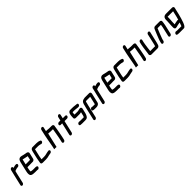

<svg xmlns="http://www.w3.org/2000/svg" viewBox="634 -3014 5517 5517"><g transform="rotate(-45 3392.5 -255.5)"><path d="M162 -476 138 -374C132 -350 124 -318 118 -293L45 21C39 46 56 68 82 68C108 68 133 46 139 21L212 -295C217 -318 226 -346 231 -368C252 -376 278 -387 302 -392C312 -394 322 -398 333 -398C337 -399 342 -399 347 -399H357C382 -399 409 -421 415 -446C421 -471 404 -493 379 -493H369C362 -493 356 -493 350 -492C341 -492 332 -491 322 -488C300 -483 276 -477 255 -470L256 -476C262 -501 247 -523 221 -523C195 -523 168 -501 162 -476Z M675 -296H581C579 -296 577 -296 574 -295L610 -449C610 -451 611 -454 613 -458C624 -454 635 -453 647 -449C682 -439 717 -435 752 -426L769 -424L783 -421L755 -298H738C725 -298 690 -296 675 -296ZM716 -204H770C781 -203 795 -208 810 -217C825 -226 835 -240 839 -257L882 -441C892 -491 852 -512 804 -517L788 -519L773 -522C754 -525 733 -532 713 -535C683 -541 657 -554 622 -554C585 -554 552 -532 537 -504C530 -491 520 -465 516 -449L445 -142C430 -78 429 -27 447 9C466 42 517 54 576 54C586 54 595 56 606 56H698C703 56 705 58 709 59C747 70 791 26 778 -10C771 -29 749 -38 720 -38H620C613 -39 605 -40 597 -40C593 -40 588 -40 582 -41C565 -41 553 -45 539 -48C532 -51 526 -63 529 -74C531 -95 533 -118 539 -143L553 -202H654C669 -202 702 -204 716 -204Z M1012 -153C1013 -162 1016 -174 1019 -187L1071 -413H1193C1199 -413 1204 -413 1208 -412C1211 -412 1216 -412 1221 -411L1236 -409C1241 -408 1248 -408 1256 -406C1268 -404 1268 -403 1278 -401C1283 -400 1287 -398 1292 -397L1301 -393C1327 -384 1355 -402 1367 -422C1382 -450 1370 -475 1352 -482L1343 -485C1316 -498 1274 -506 1234 -506C1229 -507 1223 -507 1216 -507H1060C1037 -507 1011 -489 1000 -474C989 -458 980 -423 974 -398L925 -187C916 -148 914 -113 906 -78C903 -66 902 -53 899 -40C896 -29 898 -18 904 -6C913 12 930 18 958 18H1084C1132 18 1177 10 1216 -2C1231 -7 1248 -9 1264 -12C1295 -18 1319 -17 1339 -38C1372 -73 1352 -117 1311 -111C1276 -106 1239 -101 1207 -91C1177 -82 1142 -76 1106 -76H1000V-77C1006 -102 1006 -128 1012 -153Z M1653 -724C1627 -724 1601 -703 1595 -677L1556 -506C1536 -418 1522 -324 1505 -236C1496 -189 1491 -146 1480 -100L1462 -22L1509 -24C1520 -23 1539 -22 1550 -22H1556L1652 -438C1654 -445 1658 -457 1660 -464H1673C1685 -464 1698 -462 1710 -460L1734 -458C1743 -457 1751 -457 1758 -456H1842C1842 -452 1842 -447 1841 -440C1830 -361 1814 -278 1798 -195C1793 -167 1790 -142 1782 -114L1759 -14C1753 11 1770 33 1795 33C1820 33 1847 11 1853 -14L1876 -112C1883 -140 1887 -170 1893 -200L1903 -252C1915 -326 1933 -401 1939 -470L1944 -492C1947 -507 1943 -519 1935 -530C1922 -546 1909 -550 1883 -550H1782C1770 -552 1753 -553 1741 -554L1719 -556C1710 -557 1702 -558 1695 -558H1662L1689 -677C1695 -703 1679 -724 1653 -724Z M2197 -594 2171 -481H2108C2083 -481 2056 -460 2050 -434C2044 -408 2061 -387 2086 -387H2149L2062 -8C2056 17 2073 39 2098 39C2123 39 2150 17 2156 -8L2243 -385H2345C2370 -385 2397 -406 2403 -432C2409 -458 2392 -479 2367 -479H2265L2291 -594C2297 -619 2280 -641 2255 -641C2230 -641 2203 -619 2197 -594Z M2835 -483H2822C2814 -485 2807 -486 2800 -486C2767 -486 2739 -496 2705 -496H2685C2678 -497 2671 -497 2665 -497H2580C2542 -497 2508 -460 2500 -425L2490 -383C2486 -364 2486 -343 2484 -326C2482 -310 2484 -288 2482 -272C2478 -238 2505 -220 2543 -220H2694C2703 -220 2711 -221 2719 -223L2732 -225C2739 -226 2747 -228 2757 -231C2757 -232 2758 -232 2759 -232L2732 -118C2729 -103 2721 -92 2716 -77L2713 -73C2709 -72 2705 -72 2700 -72H2575C2570 -72 2564 -72 2559 -73C2547 -73 2534 -76 2524 -76H2518C2493 -77 2465 -55 2459 -30C2453 -4 2469 17 2494 18H2500C2517 18 2535 22 2553 22H2678C2724 22 2759 13 2781 -20C2789 -32 2798 -46 2804 -59C2812 -78 2821 -96 2826 -118L2863 -277C2869 -305 2849 -334 2820 -334C2811 -334 2803 -333 2796 -332C2770 -326 2744 -320 2719 -314H2579L2580 -326C2580 -344 2579 -363 2584 -383L2589 -403H2660C2667 -402 2674 -402 2681 -402C2712 -402 2743 -392 2774 -392C2784 -392 2797 -389 2807 -389H2813C2838 -389 2865 -410 2871 -436C2877 -462 2860 -483 2835 -483Z M2954 166 3044 -226C3047 -239 3057 -273 3060 -286L3072 -339L3079 -351C3089 -354 3097 -358 3110 -358H3259L3202 -111H3118C3114 -112 3109 -112 3102 -113C3082 -116 3067 -123 3045 -110C3006 -87 3005 -31 3043 -25C3059 -20 3083 -17 3104 -17H3182C3231 -20 3280 -45 3291 -93L3358 -382C3366 -418 3351 -452 3314 -452H3128C3110 -451 3091 -447 3076 -442L3059 -436C3032 -428 3008 -406 2995 -379C2989 -366 2982 -353 2978 -337L2966 -285C2963 -272 2953 -238 2950 -226L2860 166C2854 191 2871 213 2896 213C2921 213 2948 191 2954 166Z M3482 -476 3458 -374C3452 -350 3444 -318 3438 -293L3365 21C3359 46 3376 68 3402 68C3428 68 3453 46 3459 21L3532 -295C3537 -318 3546 -346 3551 -368C3572 -376 3598 -387 3622 -392C3632 -394 3642 -398 3653 -398C3657 -399 3662 -399 3667 -399H3677C3702 -399 3729 -421 3735 -446C3741 -471 3724 -493 3699 -493H3689C3682 -493 3676 -493 3670 -492C3661 -492 3652 -491 3642 -488C3620 -483 3596 -477 3575 -470L3576 -476C3582 -501 3567 -523 3541 -523C3515 -523 3488 -501 3482 -476Z M3995 -296H3901C3899 -296 3897 -296 3894 -295L3930 -449C3930 -451 3931 -454 3933 -458C3944 -454 3955 -453 3967 -449C4002 -439 4037 -435 4072 -426L4089 -424L4103 -421L4075 -298H4058C4045 -298 4010 -296 3995 -296ZM4036 -204H4090C4101 -203 4115 -208 4130 -217C4145 -226 4155 -240 4159 -257L4202 -441C4212 -491 4172 -512 4124 -517L4108 -519L4093 -522C4074 -525 4053 -532 4033 -535C4003 -541 3977 -554 3942 -554C3905 -554 3872 -532 3857 -504C3850 -491 3840 -465 3836 -449L3765 -142C3750 -78 3749 -27 3767 9C3786 42 3837 54 3896 54C3906 54 3915 56 3926 56H4018C4023 56 4025 58 4029 59C4067 70 4111 26 4098 -10C4091 -29 4069 -38 4040 -38H3940C3933 -39 3925 -40 3917 -40C3913 -40 3908 -40 3902 -41C3885 -41 3873 -45 3859 -48C3852 -51 3846 -63 3849 -74C3851 -95 3853 -118 3859 -143L3873 -202H3974C3989 -202 4022 -204 4036 -204Z M4332 -153C4333 -162 4336 -174 4339 -187L4391 -413H4513C4519 -413 4524 -413 4528 -412C4531 -412 4536 -412 4541 -411L4556 -409C4561 -408 4568 -408 4576 -406C4588 -404 4588 -403 4598 -401C4603 -400 4607 -398 4612 -397L4621 -393C4647 -384 4675 -402 4687 -422C4702 -450 4690 -475 4672 -482L4663 -485C4636 -498 4594 -506 4554 -506C4549 -507 4543 -507 4536 -507H4380C4357 -507 4331 -489 4320 -474C4309 -458 4300 -423 4294 -398L4245 -187C4236 -148 4234 -113 4226 -78C4223 -66 4222 -53 4219 -40C4216 -29 4218 -18 4224 -6C4233 12 4250 18 4278 18H4404C4452 18 4497 10 4536 -2C4551 -7 4568 -9 4584 -12C4615 -18 4639 -17 4659 -38C4692 -73 4672 -117 4631 -111C4596 -106 4559 -101 4527 -91C4497 -82 4462 -76 4426 -76H4320V-77C4326 -102 4326 -128 4332 -153Z M4973 -724C4947 -724 4921 -703 4915 -677L4876 -506C4856 -418 4842 -324 4825 -236C4816 -189 4811 -146 4800 -100L4782 -22L4829 -24C4840 -23 4859 -22 4870 -22H4876L4972 -438C4974 -445 4978 -457 4980 -464H4993C5005 -464 5018 -462 5030 -460L5054 -458C5063 -457 5071 -457 5078 -456H5162C5162 -452 5162 -447 5161 -440C5150 -361 5134 -278 5118 -195C5113 -167 5110 -142 5102 -114L5079 -14C5073 11 5090 33 5115 33C5140 33 5167 11 5173 -14L5196 -112C5203 -140 5207 -170 5213 -200L5223 -252C5235 -326 5253 -401 5259 -470L5264 -492C5267 -507 5263 -519 5255 -530C5242 -546 5229 -550 5203 -550H5102C5090 -552 5073 -553 5061 -554L5039 -556C5030 -557 5022 -558 5015 -558H4982L5009 -677C5015 -703 4999 -724 4973 -724Z M5375 -454 5359 -386C5351 -353 5347 -319 5341 -286C5339 -268 5335 -233 5331 -214C5323 -168 5316 -115 5312 -71L5309 -56C5307 -47 5306 -38 5305 -31C5302 1 5327 28 5363 28H5614C5651 28 5684 -3 5692 -39C5698 -65 5708 -89 5714 -117L5791 -452C5797 -477 5780 -499 5755 -499C5730 -499 5703 -477 5697 -452L5620 -116C5618 -107 5607 -66 5605 -66H5405L5408 -78L5411 -98C5414 -129 5418 -157 5422 -192L5427 -220C5434 -264 5437 -312 5448 -359C5449 -368 5451 -377 5453 -386L5469 -454C5475 -479 5458 -501 5433 -501C5408 -501 5381 -479 5375 -454Z M5883 -7 5889 -34C5890 -39 5891 -47 5895 -58C5897 -68 5901 -77 5904 -85C5923 -137 5945 -193 5964 -244C5973 -270 5987 -295 5995 -321C6000 -336 6009 -353 6015 -368L6021 -383H6156V-373C6152 -346 6150 -321 6143 -292L6078 -8C6072 17 6088 39 6114 39C6140 39 6166 17 6172 -8L6237 -291C6240 -303 6241 -315 6243 -327L6248 -357C6249 -366 6251 -376 6252 -385C6253 -403 6258 -422 6256 -437C6251 -462 6231 -477 6196 -477H6021C5981 -480 5951 -449 5938 -413C5938 -411 5937 -408 5935 -404C5928 -390 5925 -384 5920 -370C5915 -358 5908 -343 5904 -330L5899 -318C5895 -311 5892 -301 5887 -290C5857 -207 5816 -127 5795 -34L5789 -7C5783 18 5800 40 5825 40C5850 40 5877 18 5883 -7Z M6613 -135C6596 -146 6568 -137 6545 -134L6530 -132C6514 -128 6490 -126 6475 -120L6460 -116L6447 -112C6448 -124 6448 -130 6448 -144V-165C6448 -173 6447 -181 6448 -188C6446 -215 6454 -252 6455 -281C6455 -317 6460 -358 6458 -391C6458 -401 6457 -406 6458 -411H6681L6639 -229C6632 -198 6620 -167 6613 -135ZM6366 -419C6358 -385 6363 -368 6362 -337C6359 -300 6360 -268 6356 -230C6352 -199 6352 -172 6351 -145V-123V-108L6350 -94C6349 -55 6358 -16 6397 -13C6423 -13 6446 -21 6468 -26C6477 -29 6486 -32 6495 -34L6509 -36L6524 -39L6539 -41C6551 -43 6567 -45 6578 -47C6581 -47 6583 -48 6586 -49C6574 -13 6563 22 6549 54C6548 57 6547 59 6545 62H6381C6372 62 6347 59 6340 58L6330 56C6317 55 6306 58 6294 66C6256 90 6256 145 6295 149L6304 151C6315 152 6347 156 6359 156H6547C6580 156 6595 136 6612 115C6648 62 6670 -13 6692 -83C6693 -87 6694 -91 6696 -95C6709 -142 6722 -183 6733 -230L6784 -449C6787 -464 6785 -476 6776 -486C6761 -503 6752 -505 6719 -505H6482C6423 -505 6380 -479 6366 -419Z"/></g></svg>

Font: Electronic
Style: ExBlkIt
Weight: 900
Version: Version 1.011